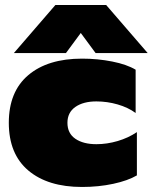

<svg xmlns="http://www.w3.org/2000/svg" viewBox="-20 -728 607 763"><path d="M200 -708H402L567 -517H360L301 -597L242 -517H35ZM15 -240Q15 -364 92.5 -429.5Q170 -495 306 -495Q368 -495 426 -483.5Q484 -472 519 -451V-279Q489 -301 447.5 -313Q406 -325 363 -325Q311 -325 279.5 -303Q248 -281 248 -240Q248 -198 279.5 -176.5Q311 -155 363 -155Q405 -155 447.5 -167.5Q490 -180 524 -203V-31Q488 -10 430 2.5Q372 15 306 15Q170 15 92.5 -50.5Q15 -116 15 -240Z"/></svg>

Font: Prompt Black
Style: Regular
Weight: 900
Designer: Katatrad Team
Foundry: CadsonDemak
Version: Version 1.000